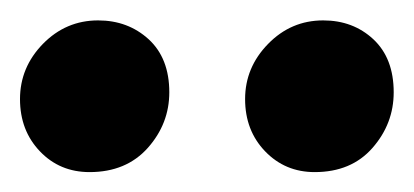

<svg xmlns="http://www.w3.org/2000/svg" viewBox="-20 -733 414 192"><path d="M294.7 -560.9Q265.1 -560.9 245.1 -581.7Q225.1 -602.5 225.1 -633.9Q225.1 -665.6 248.1 -689.1Q271 -712.6 303.2 -712.6Q333.1 -712.6 353.4 -693.7Q373.7 -674.7 373.7 -640.7Q373.7 -609.3 352.5 -585.1Q331.3 -560.9 294.7 -560.9ZM69.6 -560.9Q39.7 -560.9 19.9 -581.7Q0 -602.5 0 -633.9Q0 -665.6 22.9 -689.1Q45.9 -712.6 78.1 -712.6Q108 -712.6 128.7 -693.7Q149.3 -674.7 149.3 -640.7Q149.3 -609.3 127.8 -585.1Q106.2 -560.9 69.6 -560.9Z"/></svg>

Font: Faustina Light
Style: Regular
Weight: 300
Designer: Alfonso Garcia
Foundry: http://www.omnibus-type.com
Version: Version 1.200